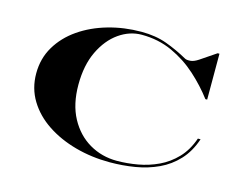

<svg xmlns="http://www.w3.org/2000/svg" viewBox="-99 -867 1304 1033"><g transform="rotate(15 553.0 -351.0)"><path d="M995 -707H1005V-451.5H995Q948.5 -513.5 886.2 -569.8Q824 -626 746.2 -661.8Q668.5 -697.5 575.5 -697.5Q508.5 -697.5 449 -655.8Q389.5 -614 352.2 -536.2Q315 -458.5 315 -350Q315 -241.5 356.2 -165Q397.5 -88.5 466.8 -48Q536 -7.5 620 -7.5Q677 -7.5 736 -18Q795 -28.5 848.8 -53.8Q902.5 -79 945 -123.5Q987.5 -168 1011 -236H1026Q1001.5 -163.5 957 -115.8Q912.5 -68 853.5 -40.5Q794.5 -13 726 -1.5Q657.5 10 585 10Q484.5 10 393.5 -15Q302.5 -40 232 -86.8Q161.5 -133.5 120.8 -200.2Q80 -267 80 -350Q80 -433.5 119.8 -500.2Q159.5 -567 228.2 -614.5Q297 -662 385.2 -687.2Q473.5 -712.5 570 -712.5Q649.5 -712.5 711.5 -689.8Q773.5 -667 833.5 -633.5Q842.5 -628.5 862.5 -629.8Q882.5 -631 908.5 -648.5Z"/></g></svg>

Font: Engraving CC
Style: Bold
Weight: 700
Designer: indestructible type*
Foundry: Cowboy Collective
Version: Version 1.000